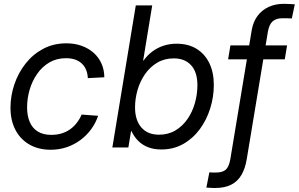

<svg xmlns="http://www.w3.org/2000/svg" viewBox="-20 -755 1529 983"><path d="M239.7 11.7Q176.8 11.7 130.4 -15.1Q84 -42 58.8 -90.3Q33.7 -138.7 33.7 -203.1Q33.7 -264.6 53.7 -323.5Q73.7 -382.3 111.1 -429.7Q148.4 -477.1 201.2 -505.1Q253.9 -533.2 319.8 -533.2Q362.8 -533.2 398.4 -520.3Q434.1 -507.3 460 -484.1Q485.8 -460.9 499.8 -429.2Q513.7 -397.5 514.2 -359.4L429.7 -355Q428.7 -377.4 421.4 -396Q414.1 -414.6 400.4 -428.2Q386.7 -441.9 366.2 -449.5Q345.7 -457 317.4 -457Q270 -457 233.2 -435.5Q196.3 -414.1 170.7 -377.4Q145 -340.8 131.8 -296.1Q118.7 -251.5 118.7 -204.6Q118.7 -162.6 132.1 -130.9Q145.5 -99.1 173.1 -81.8Q200.7 -64.5 242.2 -64.5Q271 -64.5 295.2 -71.8Q319.3 -79.1 338.9 -93Q358.4 -106.9 373.3 -126.2Q388.2 -145.5 397.9 -168.5L482.4 -162.1Q469.7 -124.5 446.3 -92.8Q422.9 -61 391.1 -37.6Q359.4 -14.2 321 -1.2Q282.7 11.7 239.7 11.7Z M805.7 10.3Q767.1 10.3 737.5 -1.5Q708 -13.2 687.3 -34.2Q666.5 -55.2 653.3 -83.5H650.9L637.2 0H555.2L675.3 -727.5H759.3L712.9 -444.8H714.8Q733.9 -471.7 759.5 -491Q785.2 -510.3 816.7 -520.8Q848.1 -531.2 884.3 -531.2Q943.8 -531.2 986.3 -505.1Q1028.8 -479 1051.8 -431.6Q1074.7 -384.3 1074.7 -319.8Q1074.7 -259.3 1056.4 -200.4Q1038.1 -141.6 1003.2 -94Q968.3 -46.4 918.5 -18.1Q868.7 10.3 805.7 10.3ZM794.4 -65.4Q841.8 -65.4 878.4 -87.4Q915 -109.4 940.2 -146Q965.3 -182.6 978 -227.8Q990.7 -272.9 990.7 -319.3Q990.7 -385.3 958.7 -420.7Q926.8 -456.1 869.6 -456.1Q821.8 -456.1 784.9 -434.1Q748 -412.1 722.7 -375.7Q697.3 -339.4 684.3 -294.7Q671.4 -250 671.4 -205.1Q671.4 -140.1 703.4 -102.8Q735.4 -65.4 794.4 -65.4Z M1449.7 -522.5 1438 -451.2H1147.9L1159.7 -522.5ZM1081.1 207.5Q1072.3 207.5 1067.4 207.3Q1062.5 207 1056.2 206.5Q1049.8 206.1 1036.6 205.6L1051.8 127.4Q1063.5 127.9 1068.4 128.2Q1073.2 128.4 1085 128.4Q1120.6 128.4 1136.7 113Q1152.8 97.7 1159.2 60.1L1269 -602.1Q1276.4 -643.6 1298.3 -673.3Q1320.3 -703.1 1354.7 -719.2Q1389.2 -735.4 1433.1 -735.4Q1447.3 -735.4 1461.2 -734.6Q1475.1 -733.9 1489.3 -732.9L1474.1 -660.6Q1463.9 -661.1 1451.4 -661.4Q1439 -661.6 1426.8 -661.6Q1393.1 -661.6 1375.5 -645.5Q1357.9 -629.4 1351.6 -592.8L1243.2 60.1Q1235.4 107.4 1216.3 140.4Q1197.3 173.3 1164.1 190.4Q1130.9 207.5 1081.1 207.5Z"/></svg>

Font: Inter 28pt
Style: Italic
Weight: 400
Italic angle: -9.3988°
Designer: Rasmus Andersson
Foundry: rsms
Version: Version 4.001;git-66647c0bb